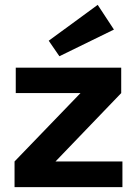

<svg xmlns="http://www.w3.org/2000/svg" viewBox="-20 -772 565 792"><path d="M225 -540 181 -604 383 -752 450 -650ZM485 -106V0H40V-106L312 -388H45V-493H480V-388L209 -106Z"/></svg>

Font: Exo 2.0
Style: Bold
Weight: 700
Designer: Natanael Gama
Version: Version 1.001;PS 001.001;hotconv 1.0.70;makeotf.lib2.5.58329